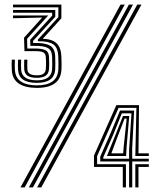

<svg xmlns="http://www.w3.org/2000/svg" viewBox="-20 -820 689 840"><path d="M141.2 -435.5Q90.5 -435.5 62.4 -454.4Q34.2 -473.2 31.8 -512.2Q31 -522.2 31 -534.5Q31 -546.8 31.5 -559H45.2Q44.5 -545.2 44.6 -533.8Q44.8 -522.2 45.2 -513.2Q47.8 -478.5 72.8 -462.5Q97.8 -446.5 141.2 -446.5Q186.2 -446.5 209.5 -463.6Q232.8 -480.8 235.2 -514.8Q235.5 -521.8 235.8 -539.1Q236 -556.5 235 -572.5Q233.2 -612.2 213.1 -625.9Q193 -639.5 153.2 -639.5H145.8V-646.8L235.2 -745L235.5 -788H37V-800H248.5V-740L167 -650.2Q196.8 -649.5 214.1 -640.2Q231.5 -631 239.5 -614.1Q247.5 -597.2 248.5 -573.2Q249.5 -552.5 249.4 -537.2Q249.2 -522 248.8 -514.5Q246.5 -475 219.5 -455.2Q192.5 -435.5 141.2 -435.5ZM141.2 -479.5Q115 -479.5 101.4 -488.2Q87.8 -497 86.2 -515Q85.8 -523 85.6 -534.6Q85.5 -546.2 86 -559H99.8Q99.2 -548 99.2 -536Q99.2 -524 99.8 -515.5Q100.8 -502.5 111.2 -496.5Q121.8 -490.5 141.2 -490.5Q159.5 -490.5 168.9 -496.5Q178.2 -502.5 180.2 -515.2Q181 -521.5 181.4 -531.6Q181.8 -541.8 181.4 -552.6Q181 -563.5 180.2 -572.2Q178.8 -586.5 168.1 -591.5Q157.5 -596.5 134 -596.2H87L85.2 -655L164.5 -743.2L37 -740.2V-752.2H191L98.5 -650.2L99.5 -607.8H133.8Q161.8 -607.8 177.1 -601.2Q192.5 -594.8 194.2 -574Q195.2 -561.8 195.2 -542.9Q195.2 -524 194.2 -515.5Q192 -496.8 178.8 -488.1Q165.5 -479.5 141.2 -479.5ZM141.2 -457.5Q101.5 -457.5 81.1 -471.6Q60.8 -485.8 59 -514Q58.5 -522.2 58.4 -534.2Q58.2 -546.2 59 -559H72.5Q71.8 -544.8 71.9 -533.5Q72 -522.2 72.5 -514.2Q74.5 -491.2 91.8 -479.9Q109 -468.5 141.2 -468.5Q172 -468.5 188.8 -480Q205.5 -491.5 207.8 -514.8Q208.5 -522.2 208.6 -540.9Q208.8 -559.5 207.8 -574.5Q206.2 -601 188.6 -610.4Q171 -619.8 133.8 -619.2H113L112 -646.2L208.2 -751.5V-764.2H37V-776.2H221.8V-746.5L124.5 -641L124.8 -631.8L134 -632Q177.8 -632.5 198.8 -620.4Q219.8 -608.2 221.5 -574.2Q222 -561.8 222.1 -542.5Q222.2 -523.2 221.5 -515.2Q219.2 -486 199.2 -471.8Q179.2 -457.5 141.2 -457.5ZM106 0 544 -800H562L124 0ZM69.5 0 507.5 -800H525.8L87.8 0ZM142.2 0 580.5 -800H598.8L160.5 0ZM517.2 0V-89.8H391.2V-139.5L489 -360H588.2L585.8 -149.2H631V-137.5H572L576.8 -348H498.8L404.8 -137V-101.5H531V0ZM572 0V-101.5H631V-89.8H585.8V0ZM544.8 0V-113.5H418.5V-134.5L465.5 -241.2L505.2 -336.5L566.8 -336.2L558.2 -169.5L558.5 -125.5H631V-113.5H558.5V0ZM432 -125.5H544.8V-162.2L555.2 -324.2H513L476.5 -233.2L432 -132.2ZM447.8 -137.5 484.5 -228.2 518 -312.5H545.5L533.8 -177L531.8 -137.5ZM467.2 -149.2H518.8L521.5 -180.8L534.2 -301H525L491 -212.8Z"/></svg>

Font: Big Shoulders Inline Text Thin SemiBold
Style: Regular
Weight: 600
Version: Version 2.002